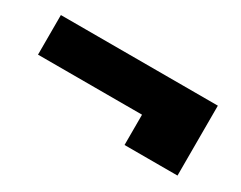

<svg xmlns="http://www.w3.org/2000/svg" viewBox="-48 -650 875 697"><g transform="rotate(30 389.0 -301.5)"><path d="M713 -448V-155H491V-282H55V-448Z"/></g></svg>

Font: Poppins Black A&M
Style: Regular
Weight: 900
Designer: Ninad Kale (Devanagari), Jonny Pinhorn (Latin)
Foundry: Indian Type Foundry
Version: 4.004